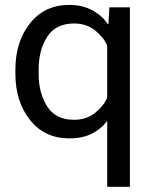

<svg xmlns="http://www.w3.org/2000/svg" viewBox="-20 -543 611 767"><path d="M41.5 -249Q41.5 -136.7 100.1 -63.5Q158.7 9.8 256.3 9.8Q310.1 9.8 347.9 -9.5Q385.7 -28.8 408.2 -60.5V203.1H499V-513.7H417L413.1 -446.8H410.2Q390.6 -478.5 350.3 -501Q310.1 -523.4 256.3 -523.4Q158.7 -523.4 100.1 -450.2Q41.5 -377 41.5 -264.6ZM134.3 -249V-264.6Q134.3 -342.8 168.5 -396Q202.6 -449.2 275.9 -449.2Q324.7 -449.2 358.9 -422.4Q393.1 -395.5 408.2 -361.3V-152.3Q393.1 -118.2 358.9 -91.3Q324.7 -64.5 275.9 -64.5Q202.6 -64.5 168.5 -117.7Q134.3 -170.9 134.3 -249Z"/></svg>

Font: Roboto Flex
Style: Regular
Weight: 400
Designer: Berlow after Robertson
Foundry: Google
Version: Version 3.200;gftools[0.9.32]